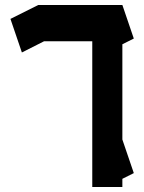

<svg xmlns="http://www.w3.org/2000/svg" viewBox="-20 -752 581 772"><path d="M134 -732H351H472L518 -597L472 -574V-191L518 -56L472 -33V0H407H351V-586H157L68 -541L22 -676Z"/></svg>

Font: PatchSerif
Style: Regular
Weight: 400
Version: Version 1.1